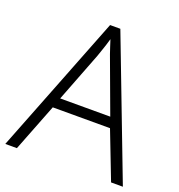

<svg xmlns="http://www.w3.org/2000/svg" viewBox="-130 -825 868 933"><g transform="rotate(20 304.0 -358.5)"><path d="M547 0 452 -246H156L60 0H0L281 -717H334L608 0ZM339 -556Q335 -566 329 -583Q323 -600 317 -619Q311 -638 306 -653Q301 -636 295.5 -618Q290 -600 284 -584Q278 -568 274 -555L175 -299H434Z"/></g></svg>

Font: Noto Sans Khmer Light
Style: Regular
Weight: 300
Version: Version 2.003